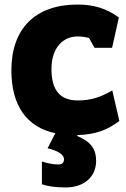

<svg xmlns="http://www.w3.org/2000/svg" viewBox="-20 -583 555 843"><path d="M268 240C349 240 402 194 402 123C402 73 381 40 319 14L320 10C398 8 452 -12 504 -52L473 -186C422 -156 378 -142 322 -142C239 -142 206 -192 206 -280C206 -374 257 -423 321 -423C339 -423 358 -420 371 -416L395 -373H472L502 -506C444 -549 385 -563 321 -563C135 -563 30 -458 30 -274C30 -121 96 -25 223 2L189 68C232 78 261 95 261 116C261 131 253 139 236 139C215 139 191 135 164 126V226C189 235 224 240 268 240Z"/></svg>

Font: Frost ExtraBold
Style: Regular
Weight: 800
Designer: Lee Frost
Foundry: Lee Frost for Ice Communication Norge AS
Version: Version 2.011;hotconv 1.0.107;makeotfexe 2.5.65593